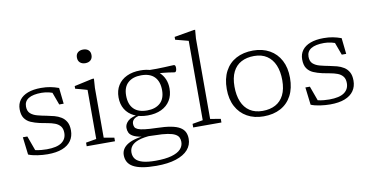

<svg xmlns="http://www.w3.org/2000/svg" viewBox="-87 -982 2847 1470"><g transform="rotate(-10 1336.0 -247.0)"><path d="M254 -500.5Q294 -500.5 326.2 -494.2Q358.5 -488 391 -476L404.5 -351.5H370L326.5 -470L377 -432Q340.5 -448.5 310 -455.8Q279.5 -463 251.5 -463Q184.5 -463 150.5 -442Q116.5 -421 116.5 -380Q116.5 -344 136.8 -325.8Q157 -307.5 190 -298.8Q223 -290 261 -283Q290 -277.5 318.8 -269.8Q347.5 -262 371.2 -247.2Q395 -232.5 409.5 -207Q424 -181.5 424 -140.5Q424 -94.5 400.8 -61Q377.5 -27.5 331.8 -9.5Q286 8.5 217.5 8.5Q180.5 8.5 138.8 2.5Q97 -3.5 68.5 -15.5L52 -152.5H87L136 -17.5L92 -50.5Q109.5 -43.5 131.2 -38.8Q153 -34 175.5 -32Q198 -30 217 -30Q296 -30 333.2 -56.5Q370.5 -83 370.5 -130.5Q370.5 -164 354.8 -183Q339 -202 313.5 -211.5Q288 -221 258 -226.2Q228 -231.5 199 -237.5Q161 -246 130.8 -259Q100.5 -272 82.8 -297.8Q65 -323.5 65 -368Q65 -409 87 -438.8Q109 -468.5 151.2 -484.5Q193.5 -500.5 254 -500.5Z M622.5 -628Q597 -628 581.2 -642Q565.5 -656 565.5 -681.5Q565.5 -707 581.2 -720.5Q597 -734 622.5 -734Q648 -734 663.5 -720.5Q679 -707 679 -681.5Q679 -656 663.5 -642Q648 -628 622.5 -628ZM666 -500.5 661 -429V-42L741.5 -28V0H521.5V-28L603 -42V-423.5Q597.5 -425.5 581.5 -430Q565.5 -434.5 546 -439.8Q526.5 -445 511 -449V-469.5L652.5 -500.5Z M1022 240.5Q958 240.5 913.5 232.2Q869 224 841.5 208.2Q814 192.5 801.5 169.2Q789 146 789 116.5Q789 91 802 70Q815 49 841.5 33.2Q868 17.5 908.2 8Q948.5 -1.5 1003 -4L1032.5 -6L1027 4.5Q963 8 924.2 21.2Q885.5 34.5 868 56.2Q850.5 78 850.5 106.5Q850.5 137 867.2 158Q884 179 922 190Q960 201 1023.5 201Q1098.5 201 1146.5 187.5Q1194.5 174 1217.8 149.8Q1241 125.5 1241 92.5Q1241 73.5 1233.8 58.2Q1226.5 43 1206.5 32Q1186.5 21 1148.8 14.8Q1111 8.5 1049.5 8Q986 7.5 945.8 0.5Q905.5 -6.5 883.5 -18.8Q861.5 -31 853.5 -47.8Q845.5 -64.5 845.5 -85Q845.5 -115 872.5 -139.2Q899.5 -163.5 964 -172L967 -162Q931 -157 915.8 -142.2Q900.5 -127.5 900.5 -107Q900.5 -92 906.2 -81Q912 -70 929.5 -62.5Q947 -55 981.5 -50.8Q1016 -46.5 1072.5 -45Q1139 -43.5 1183 -35.2Q1227 -27 1252.8 -11.5Q1278.5 4 1289.5 26.5Q1300.5 49 1300.5 79.5Q1300.5 127.5 1268.8 163.8Q1237 200 1175 220.2Q1113 240.5 1022 240.5ZM1024 -151Q963.5 -151 919 -172.2Q874.5 -193.5 850.5 -232.8Q826.5 -272 826.5 -325.5Q826.5 -379.5 851 -418.8Q875.5 -458 920.5 -479.2Q965.5 -500.5 1026.5 -500.5Q1072 -500.5 1108.2 -488.5Q1144.5 -476.5 1170 -453.5Q1195.5 -430.5 1209.2 -398.2Q1223 -366 1223 -326Q1223 -272 1198.8 -232.8Q1174.5 -193.5 1129.8 -172.2Q1085 -151 1024 -151ZM1025.5 -189.5Q1090 -189.5 1127.2 -223Q1164.5 -256.5 1164.5 -322.5Q1164.5 -390 1129.5 -426.2Q1094.5 -462.5 1026 -462.5Q961 -462.5 923.5 -429Q886 -395.5 886 -329.5Q886 -262 921.2 -225.8Q956.5 -189.5 1025.5 -189.5ZM1114.5 -457.5 1074 -491.5Q1116.5 -490.5 1151.5 -491Q1186.5 -491.5 1213 -492.8Q1239.5 -494 1257.8 -495Q1276 -496 1285.5 -496Q1293 -496 1296.2 -490Q1299.5 -484 1299.5 -472.5Q1299.5 -459 1295.5 -449.8Q1291.5 -440.5 1284.5 -440.5Q1278 -440.5 1268.5 -442.2Q1259 -444 1241.5 -446.8Q1224 -449.5 1193.5 -452.2Q1163 -455 1114.5 -457.5Z M1488.5 -42 1569 -28V0H1349.5V-28L1431 -42V-659Q1424.5 -661 1408 -665.2Q1391.5 -669.5 1370.5 -675Q1349.5 -680.5 1330 -685.5V-707.5L1483 -734H1494L1488.5 -667Z M1896 -32.5Q1954 -32.5 1996 -55Q2038 -77.5 2061 -123.2Q2084 -169 2084 -238Q2084 -306 2063.2 -355.2Q2042.5 -404.5 2002.2 -431.2Q1962 -458 1903 -458Q1845 -458 1802.8 -435.5Q1760.5 -413 1737.8 -367.2Q1715 -321.5 1715 -252.5Q1715 -185 1735.5 -135.5Q1756 -86 1796.5 -59.2Q1837 -32.5 1896 -32.5ZM1896.5 10Q1823.5 10 1768.8 -20.8Q1714 -51.5 1683.8 -108.5Q1653.5 -165.5 1653.5 -244.5Q1653.5 -325.5 1683.8 -382.8Q1714 -440 1770 -470.2Q1826 -500.5 1902.5 -500.5Q1975.5 -500.5 2030.2 -469.8Q2085 -439 2115.2 -382Q2145.5 -325 2145.5 -246Q2145.5 -165 2115.2 -107.8Q2085 -50.5 2029 -20.2Q1973 10 1896.5 10Z M2450.5 -500.5Q2490.5 -500.5 2522.8 -494.2Q2555 -488 2587.5 -476L2601 -351.5H2566.5L2523 -470L2573.5 -432Q2537 -448.5 2506.5 -455.8Q2476 -463 2448 -463Q2381 -463 2347 -442Q2313 -421 2313 -380Q2313 -344 2333.2 -325.8Q2353.5 -307.5 2386.5 -298.8Q2419.5 -290 2457.5 -283Q2486.5 -277.5 2515.2 -269.8Q2544 -262 2567.8 -247.2Q2591.5 -232.5 2606 -207Q2620.5 -181.5 2620.5 -140.5Q2620.5 -94.5 2597.2 -61Q2574 -27.5 2528.2 -9.5Q2482.5 8.5 2414 8.5Q2377 8.5 2335.2 2.5Q2293.5 -3.5 2265 -15.5L2248.5 -152.5H2283.5L2332.5 -17.5L2288.5 -50.5Q2306 -43.5 2327.8 -38.8Q2349.5 -34 2372 -32Q2394.5 -30 2413.5 -30Q2492.5 -30 2529.8 -56.5Q2567 -83 2567 -130.5Q2567 -164 2551.2 -183Q2535.5 -202 2510 -211.5Q2484.5 -221 2454.5 -226.2Q2424.5 -231.5 2395.5 -237.5Q2357.5 -246 2327.2 -259Q2297 -272 2279.2 -297.8Q2261.5 -323.5 2261.5 -368Q2261.5 -409 2283.5 -438.8Q2305.5 -468.5 2347.8 -484.5Q2390 -500.5 2450.5 -500.5Z"/></g></svg>

Font: Newsreader 9pt Light
Style: Regular
Weight: 300
Designer: Hugues Gentile
Foundry: Production Type
Version: Version 1.003